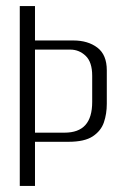

<svg xmlns="http://www.w3.org/2000/svg" viewBox="-20 -611 416 631"><path d="M45 0V-591H95V-478H221Q269 -478 300 -454.5Q331 -431 331 -380V-270Q331 -237 321.5 -209Q312 -181 285 -163Q258 -145 205 -145H95V0ZM95 -175H192Q238 -175 260.5 -200Q283 -225 283 -276V-362Q283 -407 261.5 -427.5Q240 -448 211 -448H95Z"/></svg>

Font: Alumni Sans Thin Light
Style: Regular
Weight: 300
Version: Version 1.018